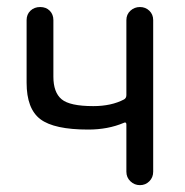

<svg xmlns="http://www.w3.org/2000/svg" viewBox="-20 -540 540 560"><path d="M237.3 -162.1Q137.7 -162.1 97.7 -192.4Q57.6 -222.7 57.6 -298.8V-481.4Q57.6 -498 68.8 -508.8Q80.1 -519.5 97.2 -519.5Q114.3 -519.5 125 -508.8Q135.7 -498 135.7 -481.4V-316.4Q135.7 -270.5 159.7 -250.5Q183.6 -230.5 252 -230.5Q304.7 -230.5 341.8 -250Q348.6 -253.9 348.6 -262.7V-481.4Q348.6 -498 360.4 -508.8Q372.1 -519.5 388.2 -519.5Q404.3 -519.5 415.5 -508.8Q426.8 -498 426.8 -481.4V-39.1Q426.8 -22.5 415.5 -11.2Q404.3 0 388.2 0Q372.1 0 360.4 -11.2Q348.6 -22.5 348.6 -39.1V-176.8Q348.6 -185.5 340.8 -181.6Q294.9 -162.1 237.3 -162.1Z"/></svg>

Font: Rounded Mgen+ 1m regular
Style: Regular
Weight: 400
Designer: [Source Han Sans]
Ryoko NISHIZUKA  (kana & ideographs); Paul D. Hunt (Latin, Greek & Cyrillic); Wenlong ZHANG  (bopomofo
Version: Version 1.059.20150602